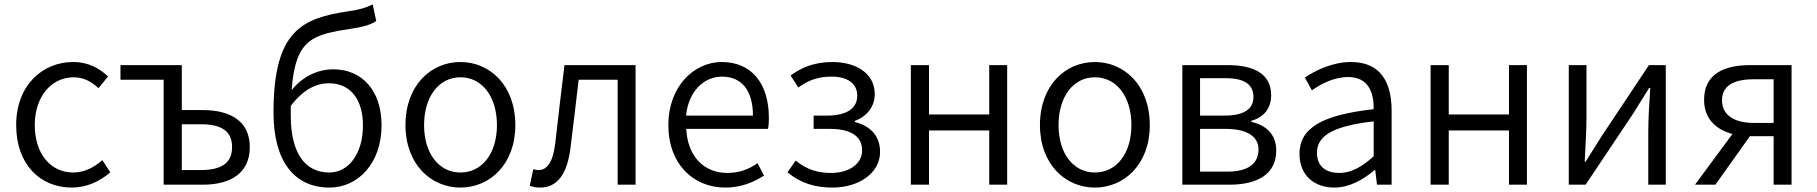

<svg xmlns="http://www.w3.org/2000/svg" viewBox="-20 -834 8204 867"><path d="M304 13C369 13 431 -14 478 -56L442 -111C408 -80 362 -55 311 -55C207 -55 137 -141 137 -269C137 -398 212 -485 313 -485C358 -485 393 -465 425 -436L468 -489C430 -524 381 -554 310 -554C173 -554 53 -450 53 -269C53 -91 162 13 304 13Z M719 0H895C1023 0 1108 -53 1108 -170C1108 -285 1023 -337 895 -337H801V-540H524V-474H719ZM801 -66V-273H885C981 -273 1028 -242 1028 -170C1028 -98 981 -66 885 -66Z M1468 13C1596 13 1703 -96 1703 -268C1703 -425 1615 -521 1485 -521C1415 -521 1347 -489 1297 -427C1314 -662 1394 -678 1570 -705C1615 -712 1650 -720 1679 -739L1663 -814C1630 -799 1613 -792 1553 -783C1346 -752 1215 -698 1215 -326C1215 -108 1307 13 1468 13ZM1293 -356C1352 -433 1411 -458 1465 -458C1565 -458 1619 -382 1619 -268C1619 -141 1555 -55 1467 -55C1352 -55 1293 -151 1293 -311Z M2059 13C2191 13 2307 -91 2307 -269C2307 -450 2191 -554 2059 -554C1927 -554 1811 -450 1811 -269C1811 -91 1927 13 2059 13ZM2059 -55C1962 -55 1895 -141 1895 -269C1895 -398 1962 -485 2059 -485C2157 -485 2224 -398 2224 -269C2224 -141 2157 -55 2059 -55Z M2419 13C2495 13 2541 -46 2556 -165C2569 -269 2581 -371 2593 -474H2769V0H2850V-540H2529C2514 -422 2501 -304 2487 -185C2477 -103 2451 -66 2412 -66C2402 -66 2395 -68 2388 -70L2372 5C2387 10 2399 13 2419 13Z M3255 13C3329 13 3384 -12 3430 -41L3401 -97C3360 -69 3318 -53 3264 -53C3156 -53 3084 -132 3079 -252H3448C3451 -266 3452 -283 3452 -301C3452 -457 3374 -554 3239 -554C3115 -554 2998 -445 2998 -269C2998 -92 3112 13 3255 13ZM3078 -312C3089 -423 3160 -488 3240 -488C3328 -488 3380 -427 3380 -312Z M3740 13C3855 13 3954 -50 3954 -148C3954 -226 3904 -267 3840 -283V-288C3898 -310 3930 -355 3930 -409C3930 -506 3841 -554 3739 -554C3659 -554 3600 -530 3550 -493L3585 -439C3629 -470 3670 -488 3735 -488C3803 -488 3851 -460 3851 -402C3851 -346 3806 -312 3714 -312H3654V-252H3727C3820 -252 3873 -220 3873 -155C3873 -91 3810 -53 3733 -53C3676 -53 3623 -67 3573 -109L3536 -56C3599 -4 3665 13 3740 13Z M4093 0H4175V-245H4447V0H4528V-540H4447V-317H4175V-540H4093Z M4924 13C5056 13 5172 -91 5172 -269C5172 -450 5056 -554 4924 -554C4792 -554 4676 -450 4676 -269C4676 -91 4792 13 4924 13ZM4924 -55C4827 -55 4760 -141 4760 -269C4760 -398 4827 -485 4924 -485C5022 -485 5089 -398 5089 -269C5089 -141 5022 -55 4924 -55Z M5319 0H5532C5657 0 5743 -47 5743 -154C5743 -233 5691 -270 5630 -284V-288C5685 -304 5720 -342 5720 -404C5720 -501 5642 -540 5523 -540H5319ZM5399 -312V-481H5514C5603 -481 5640 -450 5640 -396C5640 -344 5602 -312 5508 -312ZM5399 -59V-252H5515C5612 -252 5663 -217 5663 -159C5663 -95 5616 -59 5522 -59Z M6005 13C6073 13 6135 -22 6187 -66H6190L6198 0H6264V-335C6264 -465 6212 -554 6081 -554C5994 -554 5918 -514 5872 -484L5904 -426C5945 -455 6003 -486 6068 -486C6161 -486 6184 -414 6183 -341C5951 -315 5848 -257 5848 -139C5848 -41 5916 13 6005 13ZM6027 -53C5972 -53 5927 -79 5927 -144C5927 -218 5992 -264 6183 -286V-128C6128 -79 6081 -53 6027 -53Z M6440 0H6522V-245H6794V0H6875V-540H6794V-317H6522V-540H6440Z M7064 0H7140L7354 -320C7375 -353 7406 -403 7427 -437H7432C7427 -366 7423 -294 7423 -236V0H7502V-540H7426L7213 -220C7192 -187 7161 -137 7140 -104H7136C7139 -174 7144 -247 7144 -304V-540H7064Z M7899 -279C7810 -279 7756 -315 7756 -381C7756 -448 7810 -476 7899 -476H7989V-279ZM7634 0H7726L7882 -219H7883H7989V0H8070V-540H7884C7765 -540 7675 -500 7675 -383C7675 -296 7731 -248 7803 -229Z"/></svg>

Font: ChiuKong Gothic CL Normal
Style: Regular
Weight: 350
Designer: Ryoko NISHIZUKA 西塚涼子 (kana, bopomofo & ideographs); Paul D. Hunt (Latin, Greek & Cyrillic); Sandoll Communications 산돌커뮤니
Foundry: Adobe
Version: Version 1.300